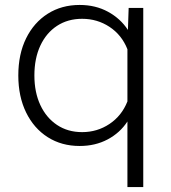

<svg xmlns="http://www.w3.org/2000/svg" viewBox="-20 -578 690 776"><path d="M302 -558Q366 -558 416.5 -530.5Q467 -503 497 -457L500 -546H559V178H495V-87Q465 -41 415 -14.5Q365 12 302 12Q229 12 173 -23.5Q117 -59 85.5 -123.5Q54 -188 54 -273Q54 -359 85.5 -423Q117 -487 173 -522.5Q229 -558 302 -558ZM312 -44Q373 -44 422.5 -77Q472 -110 495 -168V-379Q472 -437 422.5 -469.5Q373 -502 312 -502Q254 -502 210.5 -473.5Q167 -445 143 -393.5Q119 -342 119 -273Q119 -205 143 -153.5Q167 -102 210.5 -73Q254 -44 312 -44Z"/></svg>

Font: Azeret Mono ExtraLight
Style: Regular
Weight: 250
Designer: Martin Vácha
Foundry: Displaay
Version: Version 1.002